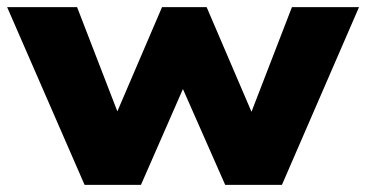

<svg xmlns="http://www.w3.org/2000/svg" viewBox="-27 -518 1026 538"><path d="M210 0 -7 -498H189L308 -190H295L427 -498H552L684 -190H672L791 -498H979L763 0H604L462 -322H509L368 0Z"/></svg>

Font: Nunito Sans 10pt SemiExpanded Black
Style: Regular
Weight: 900
Width: 6
Designer: Vernon Adams
Foundry: Vernon Adams
Version: Version 3.101;gftools[0.9.27]